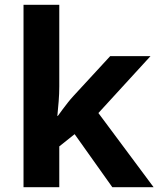

<svg xmlns="http://www.w3.org/2000/svg" viewBox="-20 -780 660 800"><path d="M227 -420Q227 -389 224.5 -358.5Q222 -328 219 -297H221Q231 -311 241.5 -325Q252 -339 263 -353Q274 -367 286 -380L439 -546H607L390 -309L620 0H448L291 -221L227 -170V0H78V-760H227Z"/></svg>

Font: Noto Sans New Tai Lue
Style: Bold
Weight: 700
Version: Version 2.003